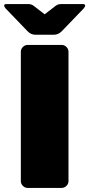

<svg xmlns="http://www.w3.org/2000/svg" viewBox="-52 -920 437 940"><path d="M166.7 -750H120.8Q100 -750 83.3 -766.7L-25 -879.2Q-31.7 -887.5 -31.7 -892.5Q-31.7 -900 -20.8 -900H87.5Q101.7 -900 112.5 -891.7L166.7 -850L220.8 -891.7Q231.7 -900 245.8 -900H354.2Q365 -900 365 -892.5Q365 -887.5 358.3 -879.2L250 -766.7Q233.3 -750 212.5 -750ZM50 -33.3V-666.7Q50 -680 60 -690Q70 -700 83.3 -700H250Q263.3 -700 273.3 -690Q283.3 -680 283.3 -666.7V-33.3Q283.3 -20 273.3 -10Q263.3 0 250 0H83.3Q70 0 60 -10Q50 -20 50 -33.3Z"/></svg>

Font: BoonTook Mon
Style: Regular
Weight: 400
Designer: Sungsit Sawaiwan
Foundry: FontUni
Version: Version 3.0